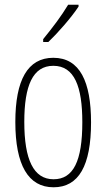

<svg xmlns="http://www.w3.org/2000/svg" viewBox="-20 -877 452 814"><path d="M313 -849V-857H269C238 -806 206 -764 163 -711V-699H185C224 -736 282 -802 313 -849ZM366 -358C366 -530 319 -632 206 -632C97 -632 45 -537 45 -360C45 -177 100 -83 207 -83C314 -83 366 -175 366 -358ZM83 -360C83 -514 119 -598 206 -598C296 -598 329 -509 329 -359C329 -194 291 -117 207 -117C122 -117 83 -201 83 -360Z"/></svg>

Font: Noto Sans Kannada UI ExtraCondensed ExtraLight
Style: Regular
Weight: 200
Width: 2
Designer: Jelle Bosma - Monotype Design Team
Foundry: Monotype Imaging Inc.
Version: Version 2.005